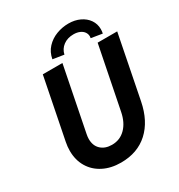

<svg xmlns="http://www.w3.org/2000/svg" viewBox="-211 -1058 1129 1208"><g transform="rotate(-30 353.5 -454.0)"><path d="M72.3 -217.3Q72.3 -248 78.6 -279.3L166 -719.7H308.6L216.8 -256.8Q212.9 -237.3 212.9 -222.2Q212.9 -173.3 242.9 -145.5Q272.9 -117.7 322.3 -117.7Q380.9 -117.7 420.9 -158.2Q460.9 -198.7 474.6 -268.6L564.5 -719.7H706.5L616.2 -262.7Q590.8 -133.8 513.4 -63Q436 7.8 315.9 7.8Q243.7 7.8 188.5 -20.3Q133.3 -48.3 102.8 -99.4Q72.3 -150.4 72.3 -217.3ZM542 -778.8Q542 -795.9 532 -810.3Q522 -824.7 502.9 -833Q483.9 -841.3 458.5 -841.3Q414.6 -841.3 384.3 -818.8Q354 -796.4 345.7 -758.8L265.6 -771.5Q273.9 -818.8 304.2 -851.3Q334.5 -883.8 377 -899.9Q419.4 -916 464.8 -916Q510.3 -916 546.6 -898.9Q583 -881.8 603.8 -851.6Q624.5 -821.3 624.5 -783.7Q624.5 -767.1 621.1 -752.9L540.5 -766.1Q542 -772.9 542 -778.8Z"/></g></svg>

Font: Reddit Sans Fudge
Style: Bold
Weight: 700
Italic angle: -11.25°
Designer: Stephen Hutchings
Version: Version 1.013